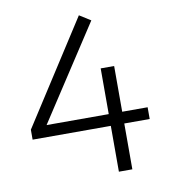

<svg xmlns="http://www.w3.org/2000/svg" viewBox="-83 -813 786 885"><g transform="rotate(-10 310.0 -371.0)"><path d="M36 -261 345.5 -742 398 -709 99 -251 67.5 -269.5H426H439H584V-214.5H36ZM402 -483.5H465V0H402Z"/></g></svg>

Font: Monaspace Krypton Var ExLight
Style: Regular
Weight: 200
Designer: Riley Cran and the Lettermatic Team
Version: Version 1.200 (Monaspace Krypton Var)